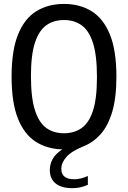

<svg xmlns="http://www.w3.org/2000/svg" viewBox="-20 -770 668 1002"><path d="M358 212Q300 212 270 187.2Q240 162.5 240 117Q240 87 254.8 60Q269.5 33 305 9.5Q225 7.5 165.5 -31Q106 -69.5 73.2 -152.2Q40.5 -235 40.5 -370Q40.5 -507.5 74.5 -590.8Q108.5 -674 170 -711.8Q231.5 -749.5 314 -749.5Q396 -749.5 457.5 -711.8Q519 -674 553.2 -590.8Q587.5 -507.5 587.5 -370Q587.5 -260 565.8 -186.8Q544 -113.5 505.5 -70.2Q467 -27 417 -7Q353.5 18.5 326.8 48.8Q300 79 300 111.5Q300 165.5 368 165.5Q383 165.5 400 161.8Q417 158 438.5 148.5V194.5Q399.5 212 358 212ZM314 -74.5Q366.5 -74.5 405.2 -101.2Q444 -128 465 -191.8Q486 -255.5 486 -367Q486 -481.5 465 -546.5Q444 -611.5 405.2 -638.5Q366.5 -665.5 314 -665.5Q261 -665.5 222.5 -638.8Q184 -612 162.8 -548.2Q141.5 -484.5 141.5 -373Q141.5 -258.5 162.8 -193.5Q184 -128.5 222.5 -101.5Q261 -74.5 314 -74.5Z"/></svg>

Font: Encode Sans Cnd Md
Style: Regular
Weight: 500
Width: 3
Designer: Multiple Designers
Foundry: Impallari Type
Version: Version 3.002; ttfautohint (v1.8.3) -l 8 -r 50 -G 200 -x 14 